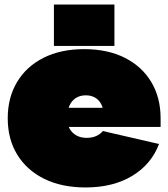

<svg xmlns="http://www.w3.org/2000/svg" viewBox="-20 -810 740 844"><path d="M356 14Q251 14 174.2 -24Q97.5 -62 55.8 -130.2Q14 -198.5 14 -290Q14 -381 55 -449.5Q96 -518 171.5 -556Q247 -594 350 -594Q453 -594 528.5 -556Q604 -518 645 -449.5Q686 -381 686 -290Q686 -280.5 686 -271.2Q686 -262 686 -252H436Q437 -262.5 437 -273.5Q437 -284.5 437 -295Q437 -326 427.2 -347.5Q417.5 -369 399.5 -380Q381.5 -391 357 -391Q332 -391 313.5 -379.2Q295 -367.5 285 -345Q275 -322.5 275 -290Q275 -264.5 285.5 -245.2Q296 -226 315.2 -215Q334.5 -204 361 -204Q385 -204 403.2 -212.2Q421.5 -220.5 432 -234L679 -177Q645.5 -88 561.5 -37Q477.5 14 356 14ZM176 -252V-336H482L476 -252ZM217 -790H483V-608H217Z"/></svg>

Font: Hepta Slab Black
Style: Regular
Weight: 900
Designer: Michael LaGattuta
Foundry: Michael LaGattuta
Version: Version 1.102